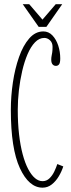

<svg xmlns="http://www.w3.org/2000/svg" viewBox="-20 -856 329 886"><path d="M176.5 10Q113.5 10 71.8 -80Q30 -170 30 -349Q30 -412 39.5 -475.8Q49 -539.5 67.8 -592.8Q86.5 -646 114.8 -678.5Q143 -711 180 -711Q204.5 -711 222 -692.5Q239.5 -674 248.8 -645.5Q258 -617 258 -586.5Q258 -566 252.5 -559Q247 -552 238 -552Q228.5 -552 222.5 -559Q216.5 -566 216.5 -581Q216.5 -590 218 -597.2Q219.5 -604.5 221 -614.2Q222.5 -624 222.5 -640Q222.5 -659 210.8 -670Q199 -681 184.5 -681Q161 -681 141.5 -660.8Q122 -640.5 107.2 -606Q92.5 -571.5 82.5 -528.5Q72.5 -485.5 67.2 -439.2Q62 -393 62 -350Q62 -287.5 68 -235.5Q74 -183.5 84.8 -143.5Q95.5 -103.5 110 -76Q124.5 -48.5 141.2 -34.2Q158 -20 176.5 -20Q195 -20 208.5 -33.2Q222 -46.5 230.8 -65Q239.5 -83.5 244.5 -99L272 -88Q264.5 -64.5 251 -42Q237.5 -19.5 218.8 -4.8Q200 10 176.5 10ZM158.5 -732 85 -836.5H115L176 -765.5L237 -836.5H267L194 -732Z"/></svg>

Font: Imbue Thin
Style: Regular
Weight: 100
Designer: Tyler Finck
Foundry: Etcetera Type Company
Version: Version 1.102